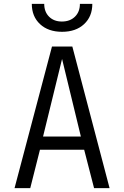

<svg xmlns="http://www.w3.org/2000/svg" viewBox="-20 -970 640 990"><path d="M55 0 248 -730H353L545 0H465L414 -198H186L136 0ZM202 -266H397L300 -666ZM300 -806Q229 -806 186.5 -845.5Q144 -885 144 -950H208Q208 -909 233 -884Q258 -859 299 -859Q341 -859 366.5 -884Q392 -909 392 -950H456Q456 -885 413.5 -845.5Q371 -806 300 -806Z"/></svg>

Font: Tiny Light
Style: Regular
Weight: 300
Monospace: yes
Designer: Philipp Nurullin, Konstantin Bulenkov
Foundry: JetBrains
Version: Version 2.251; ttfautohint (v1.8.4.7-5d5b)